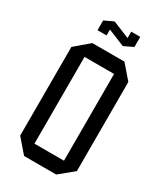

<svg xmlns="http://www.w3.org/2000/svg" viewBox="-214 -949 877 1031"><g transform="rotate(30 224.5 -434.0)"><path d="M133.2 -623.1V-708.3H331.4L404.2 -624.1V-623.1ZM118 0 45.2 -84.2V-85.2H316.2V0ZM45.2 -85.2V-634.1L132.2 -708.3H133.2V-85.2ZM316.2 0V-623.1H404.2V-71.4L317.2 0ZM121.8 -782.1V-841.5L178.1 -845.2V-782.1ZM282.6 -798.1V-865.9H338.6V-803.9ZM279.9 -776.9 121.8 -841.5V-842.5L176.1 -868.1H179.9L337.9 -803.9V-802.9L283.6 -776.9Z"/></g></svg>

Font: Foldit Thin
Style: Regular
Weight: 100
Designer: Sophia Tai
Foundry: Sophia Tai
Version: Version 1.003